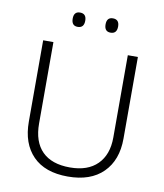

<svg xmlns="http://www.w3.org/2000/svg" viewBox="-97 -981 916 1070"><g transform="rotate(10 361.0 -446.0)"><path d="M629 -252Q629 -130 558.5 -60Q488 10 359 10Q230 10 161.5 -60Q93 -130 93 -254V-714H151V-254Q151 -150 205 -96Q259 -42 362 -42Q463 -42 517.5 -96.5Q572 -151 572 -248V-714H629ZM234 -862Q234 -902 269 -902Q305 -902 305 -862Q305 -821 269 -821Q234 -821 234 -862ZM420 -862Q420 -902 455 -902Q491 -902 491 -862Q491 -821 455 -821Q420 -821 420 -862Z"/></g></svg>

Font: Noto Sans Gurmukhi UI Light
Style: Regular
Weight: 300
Designer: Jelle Bosma - Monotype Design Team
Foundry: Monotype Imaging Inc.
Version: Version 2.004; ttfautohint (v1.8.4.7-5d5b)